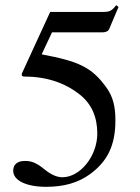

<svg xmlns="http://www.w3.org/2000/svg" viewBox="-20 -708 540 742"><path d="M438 -681 429 -688C413 -667 404 -662 381 -662H174L65 -425C65 -425 64 -422 64 -420C64 -414 67 -412 76 -412C172 -412 242 -380 289 -342C334 -306 356 -256 356 -192C356 -106 291 -23 221 -23C201 -23 178 -32 150 -55C118 -81 99 -86 76 -86C48 -86 31 -73 31 -48C31 -10 83 14 158 14C226 14 281 -1 328 -35C396 -85 426 -147 426 -243C426 -296 417 -334 391 -370C334 -449 284 -471 141 -498L181 -583H375C391 -583 399 -589 402 -596Z"/></svg>

Font: XITS Math
Style: Regular
Weight: 400
Designer: MicroPress Inc., with final additions and corrections provided by Coen Hoffman, Elsevier (retired)
Version: Version 1.302